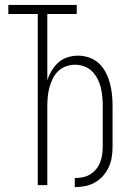

<svg xmlns="http://www.w3.org/2000/svg" viewBox="-20 -755 540 783"><path d="M285 8V-29Q301 -29 317 -32Q333 -35 347 -43.5Q361 -52 371.5 -64.5Q382 -77 388 -92Q394 -107 396.5 -123.5Q399 -140 399 -156V-325Q399 -344 397 -363Q395 -382 390.5 -400Q386 -418 377 -435Q368 -452 354.5 -465Q341 -478 323 -484.5Q305 -491 286 -491Q267 -491 249 -484.5Q231 -478 217.5 -465Q204 -452 195.5 -435Q187 -418 182 -400Q177 -382 175 -363Q173 -344 173 -325V0H134V-698H14V-735H293V-698H173V-428Q180 -449 191.5 -468Q203 -487 219 -501Q235 -515 256 -521.5Q277 -528 299 -528Q322 -528 344.5 -520Q367 -512 383.5 -496.5Q400 -481 411 -460Q422 -439 428 -416.5Q434 -394 436.5 -371Q439 -348 439 -325V-156Q439 -134 435.5 -113Q432 -92 423 -72.5Q414 -53 399.5 -37Q385 -21 366.5 -10.5Q348 0 327 4Q306 8 285 8Z"/></svg>

Font: Iosevka Curly Extralight
Style: Regular
Weight: 200
Monospace: yes
Designer: Belleve Invis
Foundry: Belleve Invis
Version: Version 22.1.2; ttfautohint (v1.8.4)